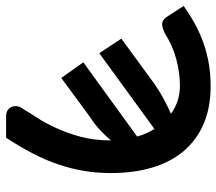

<svg xmlns="http://www.w3.org/2000/svg" viewBox="-63 -497 726 644"><g transform="rotate(90 300.0 -175.0)"><path d="M107.5 -219 261.5 -331.5Q287 -349 312 -362.2Q337 -375.5 359.5 -385.5Q339.5 -400 316 -407.8Q292.5 -415.5 265.5 -415.5Q223 -415.5 177.2 -403.5Q131.5 -391.5 91 -365.5Q70.5 -355.5 58 -355.8Q45.5 -356 34.5 -371.5L-2 -428Q29.5 -450.5 61.2 -467.5Q93 -484.5 126 -495.8Q159 -507 193.8 -512.8Q228.5 -518.5 267 -518.5Q339 -518.5 393.5 -495Q448 -471.5 484.8 -428Q521.5 -384.5 540 -322.5Q558.5 -260.5 558.5 -183.5Q558.5 -137 551.2 -93.8Q544 -50.5 529.5 -7.8Q515 35 492.8 78Q470.5 121 440 167.5H368Q355 167.5 347 161.8Q339 156 335.8 147.2Q332.5 138.5 334.8 128Q337 117.5 345.5 107.5Q355.5 90 373 63.2Q390.5 36.5 407.2 0.2Q424 -36 436.5 -81.8Q449 -127.5 449 -183.5V-184Q433.5 -165.5 413.2 -146.8Q393 -128 367 -111.5L239.5 -17.5L187 -91.5L436 -272Q427 -304 410.5 -330L156.5 -145Z"/></g></svg>

Font: Lato 2
Style: Bold
Weight: 700
Designer: Lukasz Dziedzic with Adam Twardoch and Botio Nikoltchev
Foundry: tyPoland Lukasz Dziedzic
Version: Version 2.015; 2015-08-06; http://www.latofonts.com/